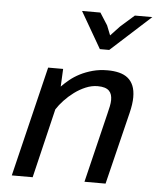

<svg xmlns="http://www.w3.org/2000/svg" viewBox="-50 -705 615 748"><g transform="rotate(5 258.0 -331.0)"><path d="M23.9 0ZM308.1 0 374 -271.5Q377.9 -287.1 380.9 -301.3Q383.8 -315.4 383.8 -326.2Q383.8 -337.4 381.1 -346.4Q378.4 -355.5 371.8 -362.1Q365.2 -368.7 354.2 -372.1Q343.3 -375.5 327.1 -375.5Q303.7 -375.5 280.5 -365.7Q257.3 -356 236.6 -340.6Q215.8 -325.2 198.7 -306.9Q181.6 -288.6 170.4 -271L105.5 0H23.9L128.4 -430.7H187L183.6 -361.3Q196.8 -375 214.1 -389.2Q231.4 -403.3 253.4 -414.6Q275.4 -425.8 302 -433.1Q328.6 -440.4 360.4 -440.4Q385.3 -440.4 405.5 -435.3Q425.8 -430.2 439.7 -418.9Q453.6 -407.7 461.2 -389.4Q468.8 -371.1 468.8 -344.2Q468.8 -318.4 460 -282.7L390.6 0ZM359.4 -520H322.8L240.7 -662.1H312.5L342.8 -614.7L357.9 -576.7L393.6 -614.7L447.3 -662.1H515.6Z"/></g></svg>

Font: PT Astra Sans
Style: Italic
Weight: 400
Italic angle: -16°
Designer: A.Korolkova, I. Chaeva
Foundry: ParaType Ltd
Version: Version 1.001; ttfautohint (v1.6)